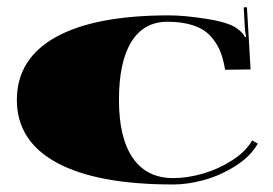

<svg xmlns="http://www.w3.org/2000/svg" viewBox="-20 -501 748 526"><path d="M666.5 -310.8 596.6 -309.9 596.2 -312.5Q591.3 -341.8 582.2 -363.2Q573 -384.6 555.7 -403.2Q538.5 -421.8 509 -431.6Q479.5 -441.4 438.8 -441.4Q374.1 -441.4 340 -386.6Q305.9 -331.7 305.9 -227.3Q305.9 -122.8 344 -68Q382 -13.1 454.5 -13.1Q492.6 -13.1 535 -25.1Q577.4 -37.2 615.4 -61.4Q653.4 -85.7 670.9 -116.3L686.2 -107.5Q666.5 -72.6 625 -46.3Q583.5 -20.1 539.1 -7.9Q494.8 4.4 454.5 4.4Q245.6 4.4 135.9 -55.1Q26.2 -114.5 26.2 -227.3Q26.2 -340 133.1 -399.5Q239.9 -458.9 443.2 -458.9Q484.3 -458.9 543.7 -449.7Q603.1 -440.6 627.6 -424.4Q647.3 -410 650.8 -399.5L654.3 -400.3Q651.2 -412.6 650.8 -424.8L647.7 -480.8L656.5 -481.2Z"/></svg>

Font: FoglihtenBlackPcs
Style: BlackPcs
Weight: 900
Version: Version 0.75